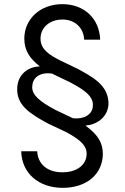

<svg xmlns="http://www.w3.org/2000/svg" viewBox="-20 -757 603 924"><path d="M385 -566H462C459 -665 388 -737 280 -737C172 -737 97 -664 97 -571C97 -513 125 -474 170 -439V-437C115 -436 66 -399 63 -335C58 -252 122 -211 210 -163L301 -120C368 -83 397 -56 397 -17C397 40 344 72 284 72C209 74 162 33 159 -29H82C85 77 166 147 282 147C394 147 474 84 475 -17C474 -68 454 -107 392 -152L393 -153C442 -156 497 -190 502 -253C506 -348 418 -390 357 -424L266 -468C220 -492 175 -518 175 -571C175 -626 221 -663 280 -663C345 -663 383 -619 385 -566ZM135 -341C137 -381 168 -411 230 -403L319 -360C377 -329 430 -297 427 -249C426 -203 380 -182 331 -188L247 -228C168 -270 133 -301 135 -341Z"/></svg>

Font: Wafeq
Style: Regular
Weight: 400
Designer: Rasmus Andersson & Azza Alameddine
Foundry: Google & TypeTogether
Version: Version 3.000;FEAKit 1.0